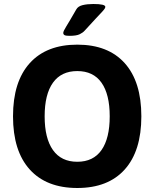

<svg xmlns="http://www.w3.org/2000/svg" viewBox="-20 -931 771 959"><path d="M366 -708Q520 -708 603 -615.5Q686 -523 686 -350Q686 -177 603 -84.5Q520 8 366 8Q212 8 128.5 -84.5Q45 -177 45 -350Q45 -523 128.5 -615.5Q212 -708 366 -708ZM366 -576Q286 -576 244.5 -518Q203 -460 203 -350Q203 -240 244.5 -181.5Q286 -123 366 -123Q446 -123 487 -181.5Q528 -240 528 -350Q528 -460 487 -518Q446 -576 366 -576ZM446 -911Q506 -911 506 -897Q506 -893 503 -888Q500 -883 490 -872Q480 -861 459 -839Q438 -817 402 -777Q394 -768 378 -760Q362 -752 327 -752Q309 -752 302.5 -755.5Q296 -759 296 -767Q296 -775 311 -799Q326 -823 361 -884Q370 -900 393 -905.5Q416 -911 446 -911Z"/></svg>

Font: Asap VF Beta
Style: Regular
Weight: 400
Designer: Pablo Cosgaya
Foundry: Pablo Cosgaya
Version: Version 1.007